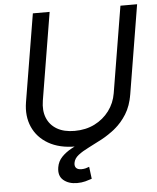

<svg xmlns="http://www.w3.org/2000/svg" viewBox="-61 -780 852 1041"><g transform="rotate(-5 365.0 -259.0)"><path d="M324.2 11.7Q237.3 11.7 177.7 -22.7Q118.2 -57.1 92 -116.5Q65.9 -175.8 78.1 -250.5L157.2 -727.5H248.5L169.9 -251.5Q161.1 -198.2 177.2 -158Q193.4 -117.7 231.7 -95.2Q270 -72.8 327.6 -72.8Q388.7 -72.8 436.8 -96.9Q484.9 -121.1 516.1 -162.8Q547.4 -204.6 556.2 -257.8L633.8 -727.5H724.6L645 -244.6Q632.8 -169.4 588.6 -111.6Q544.4 -53.7 476.6 -21Q408.7 11.7 324.2 11.7ZM316.4 210Q270.5 210 242.2 186Q213.9 162.1 221.7 115.7Q227.1 84 248.5 61.3Q270 38.6 302.2 20.8Q334.5 2.9 372.3 -13.9Q410.2 -30.8 448 -50.5Q485.8 -70.3 519.3 -96.4Q552.7 -122.6 576.7 -159.4Q600.6 -196.3 609.4 -247.6L645 -244.6Q634.8 -181.6 607.4 -137.9Q580.1 -94.2 543.7 -64.5Q507.3 -34.7 468.5 -13.9Q429.7 6.8 395.5 23.7Q361.3 40.5 338.4 58.3Q315.4 76.2 311.5 100.1Q308.6 117.7 317.4 127.4Q326.2 137.2 346.7 137.2Q358.9 137.2 369.9 134.3Q380.9 131.3 388.7 127.9L397 193.8Q381.8 199.2 361.6 204.6Q341.3 210 316.4 210Z"/></g></svg>

Font: Inter 20pt
Style: Italic
Weight: 400
Italic angle: -9.3988°
Version: Version 4.001;git-66647c0bb